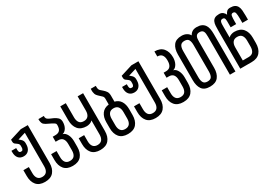

<svg xmlns="http://www.w3.org/2000/svg" viewBox="18 -1524 3308 2345"><g transform="rotate(-30 1672.5 -351.0)"><path d="M356 -701H257L90 -649V-624C90 -606.7 95 -594.2 105 -586.5C115 -578.8 124.3 -572 133 -566C142.3 -559.3 148.5 -552.8 151.5 -546.5C154.5 -540.2 156 -533.3 156 -526V-509C156 -497 154.8 -487.8 152.5 -481.5C150.2 -475.2 147.5 -470.5 144.5 -467.5C141.5 -464.5 138.2 -462.8 134.5 -462.5C130.8 -462.2 127.7 -462 125 -462C121.7 -462 118.2 -462.2 114.5 -462.5C110.8 -462.8 107.3 -464.5 104 -467.5C100.7 -470.5 98 -475.2 96 -481.5C94 -487.8 93 -497 93 -509V-529H26V-509C26 -473 34.7 -445 52 -425C69.3 -405 93.7 -395 125 -395C155 -395 178.8 -405.2 196.5 -425.5C214.2 -445.8 223 -473.7 223 -509V-526C223 -536.7 221.2 -546.2 217.5 -554.5C213.8 -562.8 209.2 -570 203.5 -576C197.8 -582 192 -587.3 186 -592C180 -596.7 174.7 -601 170 -605L278 -638V-165C278 -133 271.2 -108.2 257.5 -90.5C243.8 -72.8 222.7 -64 194 -64C166 -64 145.2 -72.8 131.5 -90.5C117.8 -108.2 111 -133 111 -165V-251H34V-169C34 -115.7 47.2 -73.2 73.5 -41.5C99.8 -9.8 140 6 194 6C248.7 6 289.3 -9.8 316 -41.5C342.7 -73.2 356 -115.7 356 -169Z M669 -393C681.7 -395.7 692.8 -401.2 702.5 -409.5C712.2 -417.8 720.3 -427.8 727 -439.5C733.7 -451.2 738.7 -464.2 742 -478.5C745.3 -492.8 747 -507.7 747 -523C747 -548.3 739.5 -568 724.5 -582C709.5 -596 692.3 -607.3 673 -616L635 -632.5C623 -637.5 611.7 -643.7 601 -651C590.3 -658.3 584 -668.3 582 -681C581.3 -682.3 581 -683.7 581 -685C581 -685.7 581.3 -686.7 582 -688V-700H505V-681C506.3 -667 509.3 -653.8 514 -641.5C518.7 -629.2 530.3 -617.7 549 -607C552.3 -605 557.2 -602.5 563.5 -599.5L584 -589.5L605.5 -579L622 -571C636 -563.7 647.3 -556.8 656 -550.5C664.7 -544.2 669 -536.3 669 -527V-520C669 -488 662.3 -464.3 649 -449C635.7 -433.7 614.3 -426 585 -426H549V-355H585C614.3 -355 635.7 -346.2 649 -328.5C662.3 -310.8 669 -286 669 -254V-165C669 -133 662.3 -108.2 649 -90.5C635.7 -72.8 614.3 -64 585 -64C557 -64 536.2 -72.8 522.5 -90.5C508.8 -108.2 502 -133 502 -165V-251H425V-169C425 -115.7 438.2 -73.2 464.5 -41.5C490.8 -9.8 531 6 585 6C639.7 6 680.3 -9.8 707 -41.5C733.7 -73.2 747 -115.7 747 -169V-250C747 -265.3 745.3 -281 742 -297C738.7 -313 733.7 -327.7 727 -341C720.3 -354.3 712.2 -365.7 702.5 -375C692.8 -384.3 681.7 -390.3 669 -393Z M1136 -701H1059V-501C1059 -469 1052 -444.2 1038 -426.5C1024 -408.8 1003 -400 975 -400C946.3 -400 925.3 -408.8 912 -426.5C898.7 -444.2 892 -469 892 -501V-701H814V-505C814 -451.7 827.3 -409 854 -377C880.7 -345 921 -329 975 -329C988.3 -329 1003 -331.7 1019 -337C1035 -342.3 1048 -350.7 1058 -362V-165C1058 -133 1051.2 -108.2 1037.5 -90.5C1023.8 -72.8 1002.7 -64 974 -64C946 -64 925.2 -72.8 911.5 -90.5C897.8 -108.2 891 -133 891 -165V-251H814V-169C814 -115.7 827.2 -73.2 853.5 -41.5C879.8 -9.8 920 6 974 6C1028.7 6 1069.3 -9.8 1096 -41.5C1122.7 -73.2 1136 -115.7 1136 -169Z M1448 -255V-165C1448 -133 1441.2 -108.2 1427.5 -90.5C1413.8 -72.8 1392.7 -64 1364 -64C1336 -64 1315.2 -72.8 1301.5 -90.5C1287.8 -108.2 1281 -133 1281 -165V-255C1281 -287 1287.8 -311.8 1301.5 -329.5C1315.2 -347.2 1336 -356 1364 -356C1392.7 -356 1413.8 -347.2 1427.5 -329.5C1441.2 -311.8 1448 -287 1448 -255ZM1416 -420V-503C1416 -529.7 1411 -550.2 1401 -564.5C1391 -578.8 1380 -591.2 1368 -601.5L1334 -631.5C1323.3 -641.2 1317.3 -654.3 1316 -671C1315.3 -677 1315 -681.3 1315 -684V-701H1244C1243.3 -693.7 1243 -686 1243 -678C1243 -670.7 1243.3 -663.3 1244 -656C1246.7 -634 1253 -616.8 1263 -604.5C1273 -592.2 1283.5 -581.3 1294.5 -572C1305.5 -562.7 1315.5 -553.3 1324.5 -544C1333.5 -534.7 1338 -522.3 1338 -507V-425C1293.3 -419.7 1259.8 -401.5 1237.5 -370.5C1215.2 -339.5 1204 -299.7 1204 -251V-169C1204 -115.7 1217.2 -73.2 1243.5 -41.5C1269.8 -9.8 1310 6 1364 6C1418.7 6 1459.3 -9.8 1486 -41.5C1512.7 -73.2 1526 -115.7 1526 -169V-251C1526 -295 1517 -331.8 1499 -361.5C1481 -391.2 1453.3 -410.7 1416 -420Z M1916 -701H1817L1650 -649V-624C1650 -606.7 1655 -594.2 1665 -586.5C1675 -578.8 1684.3 -572 1693 -566C1702.3 -559.3 1708.5 -552.8 1711.5 -546.5C1714.5 -540.2 1716 -533.3 1716 -526V-509C1716 -497 1714.8 -487.8 1712.5 -481.5C1710.2 -475.2 1707.5 -470.5 1704.5 -467.5C1701.5 -464.5 1698.2 -462.8 1694.5 -462.5C1690.8 -462.2 1687.7 -462 1685 -462C1681.7 -462 1678.2 -462.2 1674.5 -462.5C1670.8 -462.8 1667.3 -464.5 1664 -467.5C1660.7 -470.5 1658 -475.2 1656 -481.5C1654 -487.8 1653 -497 1653 -509V-529H1586V-509C1586 -473 1594.7 -445 1612 -425C1629.3 -405 1653.7 -395 1685 -395C1715 -395 1738.8 -405.2 1756.5 -425.5C1774.2 -445.8 1783 -473.7 1783 -509V-526C1783 -536.7 1781.2 -546.2 1777.5 -554.5C1773.8 -562.8 1769.2 -570 1763.5 -576C1757.8 -582 1752 -587.3 1746 -592C1740 -596.7 1734.7 -601 1730 -605L1838 -638V-165C1838 -133 1831.2 -108.2 1817.5 -90.5C1803.8 -72.8 1782.7 -64 1754 -64C1726 -64 1705.2 -72.8 1691.5 -90.5C1677.8 -108.2 1671 -133 1671 -165V-251H1594V-169C1594 -115.7 1607.2 -73.2 1633.5 -41.5C1659.8 -9.8 1700 6 1754 6C1808.7 6 1849.3 -9.8 1876 -41.5C1902.7 -73.2 1916 -115.7 1916 -169Z M2229 -393C2241.7 -395.7 2252.8 -401.5 2262.5 -410.5C2272.2 -419.5 2280.3 -430.3 2287 -443C2293.7 -455.7 2298.7 -469.7 2302 -485C2305.3 -500.3 2307 -515.7 2307 -531C2307 -584.3 2293.5 -627 2266.5 -659C2239.5 -691 2199 -707 2145 -707V-636C2174.3 -636 2195.7 -627.2 2209 -609.5C2222.3 -591.8 2229 -567 2229 -535V-527C2229 -495 2222.3 -470.2 2209 -452.5C2195.7 -434.8 2174.3 -426 2145 -426H2113V-355H2145C2174.3 -355 2195.7 -346.2 2209 -328.5C2222.3 -310.8 2229 -286 2229 -254V-165C2229 -133 2222.3 -108.2 2209 -90.5C2195.7 -72.8 2174.3 -64 2145 -64C2117 -64 2096.2 -72.8 2082.5 -90.5C2068.8 -108.2 2062 -133 2062 -165V-251H1985V-169C1985 -115.7 1998.2 -73.2 2024.5 -41.5C2050.8 -9.8 2091 6 2145 6C2199.7 6 2240.3 -9.8 2267 -41.5C2293.7 -73.2 2307 -115.7 2307 -169V-250C2307 -265.3 2305.3 -281 2302 -297C2298.7 -313 2293.7 -327.7 2287 -341C2280.3 -354.3 2272.2 -365.7 2262.5 -375C2252.8 -384.3 2241.7 -390.3 2229 -393Z M2599 -535V-165C2599 -133 2594 -108.2 2584 -90.5C2574 -72.8 2554.3 -64 2525 -64C2497 -64 2477.8 -72.8 2467.5 -90.5C2457.2 -108.2 2452 -133 2452 -165V-535C2452 -567 2457.3 -591.8 2468 -609.5C2478.7 -627.2 2498 -636 2526 -636C2554.7 -636 2574 -627.2 2584 -609.5C2594 -591.8 2599 -567 2599 -535ZM2740 -707C2713.3 -707 2691.8 -701.7 2675.5 -691C2659.2 -680.3 2646.7 -666.3 2638 -649C2628.7 -666.3 2614.3 -680.3 2595 -691C2575.7 -701.7 2552.7 -707 2526 -707C2472.7 -707 2434.2 -691 2410.5 -659C2386.8 -627 2375 -584.3 2375 -531V-169C2375 -115.7 2386 -73.2 2408 -41.5C2430 -9.8 2467.7 6 2521 6C2575 6 2614.5 -9.8 2639.5 -41.5C2664.5 -73.2 2677 -115.7 2677 -169V-535C2677 -551 2677.7 -565.2 2679 -577.5C2680.3 -589.8 2683.2 -600.3 2687.5 -609C2691.8 -617.7 2698 -624.3 2706 -629C2714 -633.7 2725 -636 2739 -636C2753 -636 2764.2 -633.7 2772.5 -629C2780.8 -624.3 2787.2 -617.7 2791.5 -609C2795.8 -600.3 2798.7 -589.8 2800 -577.5C2801.3 -565.2 2802 -551 2802 -535V0H2880V-531C2880 -557.7 2877.8 -581.8 2873.5 -603.5C2869.2 -625.2 2861.5 -643.7 2850.5 -659C2839.5 -674.3 2825 -686.2 2807 -694.5C2789 -702.8 2766.7 -707 2740 -707Z M3108 -356C3137.3 -356 3158.7 -347.2 3172 -329.5C3185.3 -311.8 3192 -287 3192 -255V-173C3192 -141 3185.3 -116.2 3172 -98.5C3158.7 -80.8 3137.3 -72 3108 -72H3025V-255C3025 -287 3031.8 -311.8 3045.5 -329.5C3059.2 -347.2 3080 -356 3108 -356ZM3250 -472H3329V-532C3329 -558.7 3328 -582.8 3326 -604.5C3324 -626.2 3319 -644.7 3311 -660C3303 -675.3 3291.2 -687.2 3275.5 -695.5C3259.8 -703.8 3238.7 -708 3212 -708C3191.3 -708 3175.3 -702.5 3164 -691.5C3152.7 -680.5 3144 -667 3138 -651C3132.7 -667 3123 -680.5 3109 -691.5C3095 -702.5 3077.7 -708 3057 -708C3030.3 -708 3009.7 -703.8 2995 -695.5C2980.3 -687.2 2969.5 -675.3 2962.5 -660C2955.5 -644.7 2951.3 -626.2 2950 -604.5C2948.7 -582.8 2948 -558.7 2948 -532V0H3108C3162.7 0 3203.3 -16 3230 -48C3256.7 -80 3270 -123 3270 -177V-251C3270 -304.3 3256.7 -347 3230 -379C3203.3 -411 3162.7 -427 3108 -427C3094.7 -427 3080.2 -424.3 3064.5 -419C3048.8 -413.7 3036 -405.7 3026 -395V-536C3026 -552 3026.2 -566.2 3026.5 -578.5C3026.8 -590.8 3028.2 -601.3 3030.5 -610C3032.8 -618.7 3036.7 -625.3 3042 -630C3047.3 -634.7 3054.7 -637 3064 -637C3073.3 -637 3080.5 -635 3085.5 -631C3090.5 -627 3094 -621.2 3096 -613.5C3098 -605.8 3099 -596.7 3099 -586V-497H3177V-536C3177 -568 3178.5 -592.8 3181.5 -610.5C3184.5 -628.2 3194.7 -637 3212 -637C3229.3 -637 3240 -628.2 3244 -610.5C3248 -592.8 3250 -568 3250 -536Z"/></g></svg>

Font: Bebas Neue Regular two
Style: Regular2
Weight: 400
Designer: Ryoichi Tsunekawa & LGV (GE)
Foundry: Free Software Foundation, Inc.
Version: Version 1.003 August 13, 2016